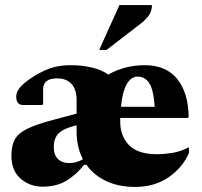

<svg xmlns="http://www.w3.org/2000/svg" viewBox="-20 -727 795 757"><path d="M148 9Q98 9 61.5 -22.5Q25 -54 25 -113Q25 -152 38 -176.5Q51 -201 86 -218.5Q121 -236 188 -254L282 -279V-333Q282 -374 262 -396Q242 -418 205 -418Q150 -418 150 -375V-317L147 -313H71Q44 -313 44 -346Q44 -368 64 -388Q84 -408 115 -427Q156 -452 188 -461Q220 -470 258 -470Q303 -470 341.5 -461Q380 -452 407 -433Q472 -470 551 -470Q634 -470 678 -416.5Q722 -363 724 -267L721 -262H454Q454 -255 454 -247Q454 -190 489 -154.5Q524 -119 598 -119Q627 -119 658.5 -124Q690 -129 722 -145H725V-124Q700 -66 644.5 -28Q589 10 513 10Q448 10 399 -13Q350 -36 321 -77H311Q283 -40 243.5 -15.5Q204 9 148 9ZM523 -425Q496 -425 479 -394Q462 -363 457 -306H590Q585 -375 568 -400Q551 -425 523 -425ZM192 -147Q192 -116 208.5 -100Q225 -84 253 -84Q267 -84 281 -88Q295 -92 307 -99Q282 -147 282 -209V-233Q234 -222 213 -203Q192 -184 192 -147ZM371 -530 451 -707H579Q579 -686 569 -669.5Q559 -653 535 -634L400 -530Z"/></svg>

Font: Spectral ExtraBold
Style: Regular
Weight: 800
Designer: Jean-Baptiste Levee
Foundry: Production Type
Version: Version 2.001